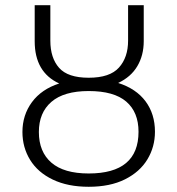

<svg xmlns="http://www.w3.org/2000/svg" viewBox="-20 -705 680 736"><path d="M574 -200Q574 -142 545 -94Q516 -46 459 -17.5Q402 11 320 11Q240 11 182.5 -16.5Q125 -44 95.5 -92Q66 -140 66 -199Q66 -264 102.5 -313.5Q139 -363 207 -385Q113 -428 113 -547V-685H173V-549Q173 -483 206.5 -445Q240 -407 320 -407Q401 -407 436 -446Q471 -485 471 -549V-685H531V-547Q531 -493 506.5 -451.5Q482 -410 433 -387Q502 -365 538 -316.5Q574 -268 574 -200ZM511 -200Q511 -275 464 -315.5Q417 -356 320 -356Q225 -356 177 -314.5Q129 -273 129 -199Q129 -123 177 -81.5Q225 -40 320 -40Q511 -40 511 -200Z"/></svg>

Font: Fira Sans Light
Style: Regular
Weight: 300
Designer: bBox Type GmbH & Carrois Corporate GbR & Edenspiekermann AG
Foundry: bBox Type GmbH & Carrois Corporate GbR & Edenspiekermann AG
Version: Version 4.301